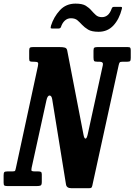

<svg xmlns="http://www.w3.org/2000/svg" viewBox="-70 -1004 726 1036"><path d="M112 -671H107Q95.5 -671 91.5 -673.5Q87.5 -676 87.5 -687.5V-730.5Q87.5 -743 91.5 -746.5Q95.5 -750 108 -750H251Q270.5 -750 280.2 -747Q290 -744 292.5 -732.5L380.5 -277.5Q384.5 -256 391.5 -256Q398.5 -256 404 -282L485 -653Q489 -671 466.5 -671H454.5Q440.5 -671 437.5 -675.5Q434.5 -680 434.5 -694.5V-731Q434.5 -744 439.2 -747Q444 -750 456 -750H619Q629.5 -750 632.5 -746.5Q635.5 -743 635.5 -732V-692Q635.5 -678.5 632 -674.8Q628.5 -671 616.5 -671H593Q579.5 -671 576.2 -667.5Q573 -664 570.5 -653L428 -2Q426 6 423 8.8Q420 11.5 410.5 11.5H315Q289 11.5 286 -9.5L211.5 -469.5Q208 -488.5 197.5 -488.5Q186 -488.5 180.5 -462.5L100.5 -98Q97.5 -84 101.8 -81.5Q106 -79 121.5 -79H137Q146.5 -79 151 -76.2Q155.5 -73.5 155.5 -63V-22Q155.5 -6 149 -3Q142.5 0 128 0H-29Q-42.5 0 -46.5 -3Q-50.5 -6 -50.5 -19V-57.5Q-50.5 -70.5 -47 -74.8Q-43.5 -79 -31 -79H-4.5Q9.5 -79 11.5 -82.8Q13.5 -86.5 16 -98.5L134.5 -647Q138 -662.5 134 -666.8Q130 -671 112 -671ZM462 -832.5Q425 -832.5 405.5 -844.2Q386 -856 372.5 -870.5Q361 -883 348.2 -894.2Q335.5 -905.5 312.5 -905.5Q293.5 -905.5 279.5 -892.5Q265.5 -879.5 258.5 -857Q254.5 -850 245 -850H212Q203.5 -850 203.2 -853.8Q203 -857.5 205 -865Q220 -912.5 253 -948.5Q286 -984.5 337.5 -984.5Q374.5 -984.5 393 -973Q411.5 -961.5 424 -946.5Q434.5 -934.5 447 -923Q459.5 -911.5 480 -911.5Q516 -911.5 532 -956Q534 -961.5 536.5 -964.2Q539 -967 546 -967H580.5Q587 -967 588 -964.5Q589 -962 587.5 -956Q573.5 -900.5 542 -866.5Q510.5 -832.5 462 -832.5Z"/></svg>

Font: Besley* Condensed Semi
Style: Italic
Weight: 600
Width: 3
Italic angle: -13°
Designer: Owen Earl
Foundry: indestructible type*
Version: Version 3.000; ttfautohint (v1.8.3)